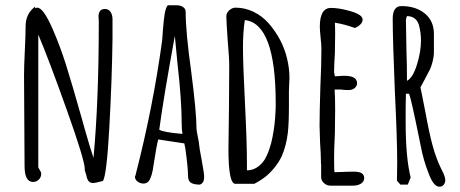

<svg xmlns="http://www.w3.org/2000/svg" viewBox="-20 -690 1743 727"><path d="M307 -26 301 -45V-47V-50Q301 -83 232.5 -275Q164 -467 125 -559V-56L129 -49Q130 -47 133 -42Q136 -37 136 -32Q136 -19 127 -10Q118 -1 105 -1Q73 -1 73 -62L72 -233Q71 -310 71 -405Q71 -437 74 -498Q77 -561 77 -591Q77 -638 113 -665V-659Q119 -661 121 -661Q144 -661 179 -581Q207 -517 229.5 -446Q252 -375 289 -244L299 -208Q322 -127 334 -92Q354 -307 354 -600V-613Q353 -619 353 -626Q353 -656 377 -656Q391 -656 398.5 -645Q406 -634 406 -617V-542Q404 -388 394 -208Q384 -28 370 -5Q341 3 334 3Q322 3 316 -3.5Q310 -10 307 -26Z M692 -24Q692 -54 682 -126L678 -147L579 -162Q573 -139 562 -69Q556 -20 543 -4Q536 5 523 5Q511 5 501 -2.5Q491 -10 491 -21L493 -26L494 -30Q560 -287 594 -537Q594 -541 595 -550.5Q596 -560 597 -578Q600 -615 603.5 -637Q607 -659 615 -670H649Q663 -670 673 -663.5Q683 -657 683 -645Q683 -569 704 -419Q724 -265 724 -203Q724 -197 729 -172Q734 -149 734 -142Q734 -135 744 -82Q753 -34 753 -20V-19Q753 3 737 9Q714 9 703 2Q692 -5 692 -24ZM668 -220Q668 -310 652 -450L642 -554Q599 -319 583 -199Q598 -189 671 -183Q668 -198 668 -220Z M845 -125 847 -283Q848 -353 848 -440Q848 -472 842 -539Q837 -612 837 -628Q837 -641 848 -651Q859 -661 872 -661Q907 -661 939.5 -645.5Q972 -630 997 -602Q1050 -541 1067 -468Q1076 -431 1076 -395Q1076 -382 1075 -371L1074 -344V-289Q1074 -225 1070 -188Q1064 -138 1047 -99Q1027 -57 989 -24Q971 -9 943 6H871Q845 6 845 -125ZM981 -84Q991 -100 999.5 -124.5Q1008 -149 1012 -172Q1021 -217 1023 -264Q1024 -276 1024 -299Q1024 -601 907 -614Q900 -569 900 -510Q900 -447 908 -290Q915 -151 915 -69V-45Q935 -45 952 -55.5Q969 -66 981 -84Z M1196 -18V-44V-64Q1195 -73 1195 -85Q1195 -106 1192 -149L1190 -213Q1190 -262 1193 -359Q1197 -446 1197 -505Q1197 -519 1194 -547Q1191 -576 1191 -589Q1191 -660 1233 -660Q1266 -660 1309.5 -647Q1353 -634 1353 -616Q1353 -606 1344.5 -597.5Q1336 -589 1324 -584Q1282 -599 1248 -604Q1249 -589 1249 -561Q1249 -521 1248 -489Q1245 -441 1245 -417L1248 -401L1264 -402Q1272 -403 1284 -403Q1332 -403 1332 -375Q1332 -364 1323 -356.5Q1314 -349 1300 -349Q1282 -349 1272 -351H1247Q1249 -325 1249 -275Q1249 -225 1248 -185Q1245 -124 1245 -94Q1245 -38 1247 -38L1280 -39Q1297 -40 1321 -40Q1359 -40 1359 -16Q1359 -2 1346.5 5.5Q1334 13 1316 13H1231Q1218 13 1207.5 4Q1197 -5 1196 -18Z M1604 -31Q1583 -83 1573 -138L1566 -172Q1537 -315 1529 -335H1517Q1517 -306 1516 -282V-227Q1516 -93 1535 -18L1524 9H1496L1483 -6L1484 -73Q1484 -163 1475 -346Q1467 -541 1467 -619Q1467 -667 1500 -667Q1554 -667 1588.5 -639Q1623 -611 1623 -561V-491Q1623 -476 1618 -456.5Q1613 -437 1607 -425L1588 -389L1572 -359L1577 -335L1591 -264Q1605 -187 1618 -139Q1631 -91 1650 -52L1656 -40Q1666 -20 1666 -8Q1666 2 1660 9.5Q1654 17 1644 17Q1622 17 1604 -31ZM1574 -536Q1574 -568 1566 -596Q1561 -612 1549.5 -620.5Q1538 -629 1521 -629L1519 -624L1517 -615L1519 -497Q1521 -445 1521 -384Q1543 -395 1558.5 -444.5Q1574 -494 1574 -536Z"/></svg>

Font: Amatic SC
Style: Bold
Weight: 700
Designer: Multiple Designers
Foundry: Vernon Adams
Version: Version 2.505